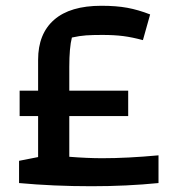

<svg xmlns="http://www.w3.org/2000/svg" viewBox="-20 -638 610 665"><path d="M46 -4V-81L112 -94V-236H48V-324H112V-431Q112 -521 167.5 -569.5Q223 -618 331 -618Q383 -618 421 -611Q459 -604 500 -588L475 -499Q438 -509 407 -513Q376 -517 334 -517Q301 -517 278.5 -515.5Q256 -514 229 -508Q220 -473 220 -406V-324H424V-236H220V-95Q283 -90 334 -90Q421 -90 529 -100V-4Q419 7 297 7Q165 7 46 -4Z"/></svg>

Font: Athiti SemiBold
Style: Regular
Weight: 600
Designer: CadsonDemak Team
Foundry: CadsonDemak
Version: Version 1.033